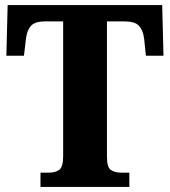

<svg xmlns="http://www.w3.org/2000/svg" viewBox="-20 -734 667 754"><path d="M139 0V-56H172Q197 -56 212.5 -67Q228 -78 228 -121V-650H159Q117 -650 101.5 -632.5Q86 -615 82 -582L74 -515H5L10 -714H617L622 -515H553L546 -582Q542 -615 526 -632.5Q510 -650 468 -650H400V-119Q400 -77 415.5 -66.5Q431 -56 456 -56H488V0Z"/></svg>

Font: Noto Serif Thai SemiCondensed ExtraBold
Style: Regular
Weight: 800
Width: 4
Designer: Monotype Design Team
Foundry: Monotype Imaging Inc.
Version: Version 2.002; ttfautohint (v1.8.4.7-5d5b)